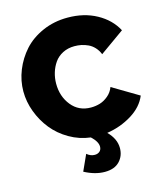

<svg xmlns="http://www.w3.org/2000/svg" viewBox="-134 -812 958 1130"><g transform="rotate(-15 345.5 -247.0)"><path d="M683.1 -159.2Q657.2 -95.7 588.4 -53.2Q519.5 -10.7 436 2Q484.9 50.8 484.9 106.9Q484.9 154.8 453.9 187.5Q422.9 220.2 363.8 220.2Q304.2 220.2 240.2 186L284.2 88.9Q306.2 107.9 332 107.9Q350.6 107.9 362.3 97.4Q374 86.9 374 68.8Q374 38.1 335.9 2.9Q267.6 -5.4 208.3 -39.8Q148.9 -74.2 108.6 -124.3Q68.4 -174.3 45.2 -236.1Q22 -297.9 22 -360.8Q22 -426.3 47.1 -489Q72.3 -551.8 117.4 -602.1Q162.6 -652.3 232.4 -683.1Q302.2 -713.9 384.8 -713.9Q484.9 -713.9 561.5 -671.9Q638.2 -629.9 675.8 -559.1L526.9 -453.1Q517.1 -478 500.5 -495.8Q483.9 -513.7 463.4 -523.2Q442.9 -532.7 422.6 -536.9Q402.3 -541 380.9 -541Q340.8 -541 309.1 -524.7Q277.3 -508.3 258.5 -481.2Q239.7 -454.1 230 -421.9Q220.2 -389.6 220.2 -355Q220.2 -277.3 264.6 -222.2Q309.1 -167 382.8 -167Q411.6 -167 438 -175Q464.4 -183.1 488.5 -203.4Q512.7 -223.6 523.9 -253.9Z"/></g></svg>

Font: Rawline Black
Style: Regular
Weight: 900
Designer: Matt McInerney, Pablo Impallari, Rodrigo Fuenzalida
Foundry: Matt McInerney, Pablo Impallari, Rodrigo Fuenzalida
Version: Version 4.020;PS 004.020;hotconv 1.0.88;makeotf.lib2.5.64775